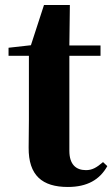

<svg xmlns="http://www.w3.org/2000/svg" viewBox="-20 -727 447 764"><path d="M390 -82C364 -60 347 -50 322 -50C282 -50 256 -73 256 -127V-505H380V-546H256L258 -707H155L103 -547L14 -537V-505H95V-249C95 -207 94 -178 94 -140C93 -29 148 17 250 17C327 17 377 -12 407 -66Z"/></svg>

Font: Noto Serif KR Black
Style: Regular
Weight: 900
Version: Version 1.001;PS 1.001;hotconv 16.6.54;makeotf.lib2.5.65590